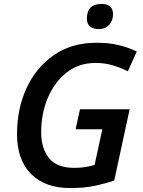

<svg xmlns="http://www.w3.org/2000/svg" viewBox="-20 -940 724 970"><path d="M334 10Q406 10 458 -1Q510 -12 557 -28L635 -388H384L362 -287H497L458 -107Q436 -100 411 -96Q386 -92 354 -92Q267 -92 227.5 -141.5Q188 -191 188 -272Q188 -366 221.5 -445.5Q255 -525 316.5 -573.5Q378 -622 463 -622Q510 -622 549.5 -610Q589 -598 626 -580L671 -680Q624 -702 576 -713Q528 -724 467 -724Q342 -724 252 -661.5Q162 -599 114 -494.5Q66 -390 66 -263Q66 -132 137 -61Q208 10 334 10ZM479 -793Q511 -793 531 -814Q551 -835 551 -869Q551 -920 492 -920Q419 -920 419 -846Q419 -818 436 -805.5Q453 -793 479 -793Z"/></svg>

Font: Noto Sans UI Medium
Style: Italic
Weight: 500
Italic angle: -12°
Designer: Monotype Design Team
Foundry: Monotype Imaging Inc.
Version: Version 1.901